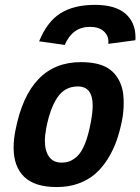

<svg xmlns="http://www.w3.org/2000/svg" viewBox="-20 -756 570 779"><path d="M344.7 -647Q273.9 -647 242.7 -573.7L138.7 -588.4Q171.4 -668.5 225.8 -702.4Q280.3 -736.3 365.2 -736.3Q447.3 -736.3 488.5 -700.9Q529.8 -665.5 529.8 -603.5Q529.8 -602.1 529.5 -598.4Q529.3 -594.7 529.3 -592.8L419.4 -578.1Q419.9 -581.1 419.9 -586.4Q419.9 -612.8 400.1 -629.9Q380.4 -647 344.7 -647ZM292 -120.6Q329.1 -154.8 348.1 -258.8Q348.6 -260.3 349.1 -262.7Q349.6 -265.1 349.6 -266.6Q356 -302.2 356 -327.6Q356 -405.3 295.9 -405.3Q243.7 -405.3 213.4 -361.3Q183.1 -317.4 167.5 -235.4Q162.1 -207 162.1 -185.1Q162.1 -143.6 179.2 -119.9Q196.3 -96.2 230 -96.2Q249.5 -96.7 262.7 -101.8Q275.9 -106.9 292 -120.6ZM210.4 2.9Q120.6 2.9 77.9 -38.8Q35.2 -80.6 35.2 -156.7Q35.2 -189.5 42.5 -226.6Q96.2 -503.9 308.1 -503.9Q378.4 -503.9 417.5 -479.7Q456.5 -455.6 473.1 -405.8Q481.9 -379.4 481.9 -339.4Q481.9 -300.8 474.6 -265.1Q465.8 -221.2 452.4 -183.6Q439 -146 417 -110.8Q395 -75.7 366.9 -51Q338.9 -26.4 299.1 -11.7Q259.3 2.9 211.4 2.9Z"/></svg>

Font: Fantasque Sans Mono
Style: Bold Italic
Weight: 700
Italic angle: -11°
Monospace: yes
Designer: Jany Belluz
Version: Version 1.7.1